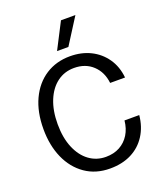

<svg xmlns="http://www.w3.org/2000/svg" viewBox="-168 -1041 985 1162"><g transform="rotate(-20 325.0 -460.5)"><path d="M339 12Q247 12 179.5 -35Q112 -82 76 -163.5Q40 -245 40 -350Q40 -460 78 -541Q116 -622 184 -666Q252 -710 341 -710Q414 -710 472 -681.5Q530 -653 567 -600Q604 -547 611 -475H515Q507 -547 460 -591Q413 -635 340 -635Q278 -635 231 -600Q184 -565 157.5 -500.5Q131 -436 131 -349Q131 -261 158 -196.5Q185 -132 232 -97.5Q279 -63 339 -63Q390 -63 428.5 -84Q467 -105 490.5 -143Q514 -181 519 -232H614Q607 -159 571.5 -103.5Q536 -48 477 -18Q418 12 339 12ZM279 -766 365 -933H458L352 -766Z"/></g></svg>

Font: Azeret Mono Thin Light
Style: Regular
Weight: 300
Version: Version 1.002